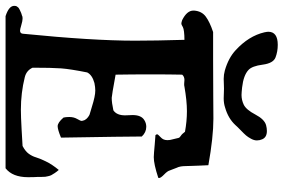

<svg xmlns="http://www.w3.org/2000/svg" viewBox="-180 -814 994 673"><g transform="rotate(90 316.5 -477.0)"><path d="M418 -913.1Q428.7 -916 438.5 -916Q460.9 -916 467.8 -899.4Q471.7 -890.6 471.7 -880.9Q471.7 -871.1 465.8 -860.4Q460 -849.6 454.1 -842.8Q448.2 -835.9 435.5 -823.7Q422.9 -811.5 418 -805.7Q394.5 -780.3 356.4 -769.5Q341.8 -764.6 324.2 -764.6Q319.3 -764.6 308.1 -765.1Q296.9 -765.6 290 -765.6Q283.2 -765.6 272 -765.1Q260.7 -764.6 255.9 -764.6Q241.2 -764.6 226.6 -768.6Q182.6 -781.2 155.3 -806.6Q105.5 -852.5 92.8 -907.2Q90.8 -917 90.8 -920.9Q90.8 -954.1 136.7 -954.1Q160.2 -954.1 180.7 -946.3Q201.2 -938.5 206.1 -901.4Q210.9 -864.3 224.6 -851.6Q243.2 -834 286.1 -829.1Q305.7 -827.1 312.5 -827.1Q330.1 -827.1 346.7 -835Q364.3 -843.8 380.9 -875.5Q397.5 -907.2 418 -913.1ZM441.4 -628.9Q404.3 -635.7 369.1 -635.7Q333 -635.7 283.2 -627Q280.3 -626 274.4 -626Q271.5 -626 266.6 -626.5Q261.7 -627 259.8 -627Q248 -627 241.2 -619.1Q240.2 -574.2 240.2 -510.7Q240.2 -441.4 241.2 -385.7Q315.4 -372.1 322.3 -372.1Q339.8 -372.1 366.2 -377.9Q383.8 -389.6 383.8 -418.9Q383.8 -423.8 383.3 -432.6Q382.8 -441.4 382.8 -445.3Q382.8 -475.6 400.4 -486.3Q411.1 -493.2 423.8 -493.2Q443.4 -493.2 458 -477.5Q458 -425.8 461.9 -194.3Q433.6 -182.6 421.9 -182.6Q409.2 -182.6 391.6 -203.1Q389.6 -210.9 389.6 -223.6Q389.6 -239.3 396.5 -251Q403.3 -262.7 403.3 -266.6Q403.3 -269.5 400.4 -277.3Q396.5 -284.2 390.6 -288.6Q384.8 -293 381.3 -294.4Q377.9 -295.9 366.7 -298.8Q355.5 -301.8 353.5 -302.7Q316.4 -314.5 296.9 -314.5Q285.2 -314.5 270.5 -311.5Q242.2 -303.7 233.4 -286.1Q221.7 -227.5 219.2 -195.3Q216.8 -163.1 216.8 -94.7Q226.6 -73.2 250 -67.4Q304.7 -53.7 364.3 -53.7Q387.7 -53.7 432.6 -56.2Q477.5 -58.6 491.2 -59.6Q509.8 -69.3 518.6 -81.5Q527.3 -93.8 530.8 -106Q534.2 -118.2 544.9 -140.6Q555.7 -163.1 575.2 -186.5Q582 -178.7 586.4 -171.9Q590.8 -165 593.3 -160.6Q595.7 -156.2 597.2 -148.9Q598.6 -141.6 599.1 -139.2Q599.6 -136.7 599.6 -127Q599.6 -117.2 599.6 -114.3Q600.6 -101.6 600.6 -79.1Q600.6 -24.4 569.3 0H36.1Q0 -11.7 0 -30.3Q0 -33.2 0.5 -35.6Q1 -38.1 2.4 -40Q3.9 -42 5.4 -43.9Q6.8 -45.9 9.8 -47.4Q12.7 -48.8 14.2 -49.8Q15.6 -50.8 19.5 -52.2Q23.4 -53.7 24.9 -54.7Q26.4 -55.7 30.8 -56.6Q35.2 -57.6 36.1 -58.6Q39.1 -59.6 44.9 -59.6Q52.7 -59.6 67.4 -55.2Q82 -50.8 86.9 -50.8Q96.7 -50.8 97.7 -60.5Q122.1 -304.7 122.1 -453.1Q122.1 -525.4 119.1 -627Q102.5 -627 90.8 -625.5Q79.1 -624 74.7 -621.6Q70.3 -619.1 67.4 -617.7Q64.5 -616.2 61.5 -616.2Q58.6 -616.2 49.8 -619.1Q16.6 -635.7 16.6 -658.2V-661.1Q18.6 -687.5 37.6 -701.7Q56.6 -715.8 91.8 -727.5H189.5Q252 -727.5 317.9 -728Q383.8 -728.5 395.5 -728.5Q460 -728.5 558.6 -710.9Q559.6 -694.3 560.1 -677.7Q560.5 -661.1 561 -652.8Q561.5 -644.5 561.5 -635.7Q561.5 -627 562 -622.6Q562.5 -618.2 563 -614.3Q563.5 -610.4 564.9 -606.4Q566.4 -602.5 567.9 -599.1Q569.3 -595.7 571.8 -588.9Q574.2 -582 577.1 -575.2Q579.1 -567.4 591.3 -555.7Q603.5 -543.9 603.5 -538.1Q603.5 -537.1 603.5 -537.1L602.5 -535.2Q554.7 -519.5 530.3 -519.5Q522.5 -519.5 512.7 -520.5Q502.9 -521.5 485.4 -522.9Q467.8 -524.4 453.1 -525.4Q450.2 -529.3 450.2 -531.2Q450.2 -534.2 460.4 -543.5Q470.7 -552.7 470.7 -566.4Q470.7 -574.2 469.7 -578.1Q463.9 -602.5 462.9 -606.4Q461.9 -610.4 455.6 -614.3Q449.2 -618.2 441.4 -628.9Z"/></g></svg>

Font: LPEducational
Style: Medium
Weight: 500
Designer: Based on Essays1743, by John Stracke, which says:

Based on the typeface in a 1743 English translation of the essays of 
Version: Version 001.204